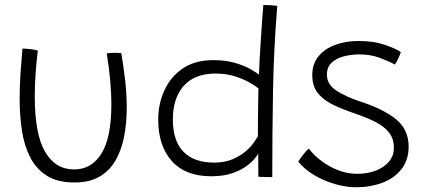

<svg xmlns="http://www.w3.org/2000/svg" viewBox="-20 -726 1724 787"><path d="M417.5 -507Q428.5 -509.5 447 -509.5Q454.5 -509.5 463.5 -509.2Q472.5 -509 477 -508.5Q486.5 -454 493 -397Q499.5 -340 499.5 -285.5Q499.5 -223 489 -167.5Q478.5 -112 454 -69.2Q429.5 -26.5 388.2 -2.2Q347 22 285 22Q216.5 22 172.5 -5.5Q128.5 -33 104 -80.8Q79.5 -128.5 70 -190.2Q60.5 -252 60.5 -321Q60.5 -372 64 -424.5Q67.5 -477 72 -527Q77 -527 85.8 -526.2Q94.5 -525.5 102 -525Q111 -524 119.5 -522.5Q128 -521 135 -519Q122.5 -416.5 122.5 -331Q122.5 -176 164.8 -103.8Q207 -31.5 283.5 -31.5Q355.5 -31.5 396 -96.8Q436.5 -162 436.5 -298Q436.5 -390 417.5 -507Z M1039 -1.5Q1039 -11 1038.8 -30.8Q1038.5 -50.5 1038.5 -69.8Q1038.5 -89 1038.5 -96.5Q1036.5 -92 1025 -77.2Q1013.5 -62.5 990.8 -45.5Q968 -28.5 932 -16Q896 -3.5 845 -3.5Q740 -3.5 684.2 -66Q628.5 -128.5 628.5 -236Q628.5 -300 653.8 -355.5Q679 -411 729 -445.2Q779 -479.5 854 -479.5Q904 -479.5 942.2 -468.5Q980.5 -457.5 1005.5 -443.2Q1030.5 -429 1041.5 -420Q1042 -442 1044.2 -483Q1046.5 -524 1049.5 -569.5Q1052.5 -615 1055.2 -652.5Q1058 -690 1059.5 -705.5Q1092 -705.5 1116.5 -702Q1102 -525 1099 -349.8Q1096 -174.5 1096 0Q1090.5 0 1078.5 -0.2Q1066.5 -0.5 1054.8 -0.8Q1043 -1 1039 -1.5ZM857.5 -59.5Q901 -59.5 933.2 -73.2Q965.5 -87 987.2 -106Q1009 -125 1021 -142.5Q1033 -160 1037 -168Q1037 -180.5 1037.2 -207.8Q1037.5 -235 1037.8 -266.5Q1038 -298 1038.5 -324.8Q1039 -351.5 1039.5 -363.5Q1027.5 -373.5 1002.2 -388Q977 -402.5 941.8 -413.5Q906.5 -424.5 864.5 -424.5Q777.5 -424.5 733 -374Q688.5 -323.5 688.5 -236.5Q688.5 -148.5 732 -104Q775.5 -59.5 857.5 -59.5Z M1438 41.5Q1400 41.5 1355.8 29.2Q1311.5 17 1270.8 -6.5Q1230 -30 1202.5 -63.5Q1209.5 -75 1222.8 -92.2Q1236 -109.5 1246 -117Q1265.5 -90.5 1296.8 -66.8Q1328 -43 1366.2 -28.2Q1404.5 -13.5 1444.5 -13.5Q1486 -13.5 1520 -26.5Q1554 -39.5 1574.2 -63.2Q1594.5 -87 1594.5 -120Q1594.5 -158 1574.2 -183.2Q1554 -208.5 1518.8 -226.2Q1483.5 -244 1438.5 -259.5Q1387.5 -276.5 1347 -295.8Q1306.5 -315 1283.2 -343.8Q1260 -372.5 1260 -418.5Q1260 -464.5 1285.8 -495.5Q1311.5 -526.5 1354.2 -542.2Q1397 -558 1448 -558Q1510 -558 1555.8 -542.8Q1601.5 -527.5 1623 -512.5Q1619.5 -501 1612.2 -485.8Q1605 -470.5 1598.5 -461.5Q1572 -476 1535 -489.5Q1498 -503 1453 -503Q1419.5 -503 1389 -495Q1358.5 -487 1339.2 -469Q1320 -451 1320 -420Q1320 -379.5 1359.5 -354.2Q1399 -329 1453.5 -311Q1550 -280 1602.5 -237.8Q1655 -195.5 1655 -125Q1655 -71 1626.5 -33.8Q1598 3.5 1548.8 22.5Q1499.5 41.5 1438 41.5Z"/></svg>

Font: Grandstander ExtraLight
Style: Regular
Weight: 200
Designer: Tyler Finck
Foundry: Etcetera Type Co
Version: Version 1.200; ttfautohint (v1.8.3)